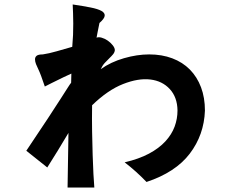

<svg xmlns="http://www.w3.org/2000/svg" viewBox="-20 -750 1040 861"><path d="M426 -647Q420 -618 417.5 -605Q415 -592 413 -581Q422 -585 436 -581Q450 -577 463 -568Q476 -559 485.5 -547Q495 -535 495 -525Q494 -515 487 -506.5Q480 -498 470 -488.5Q460 -479 449.5 -467.5Q439 -456 432 -440Q477 -472 536 -489Q595 -506 649 -506Q706 -506 752.5 -488.5Q799 -471 831.5 -438Q864 -405 881.5 -358.5Q899 -312 899 -254Q895 -145 831 -61Q767 23 637 66Q614 42 589.5 20Q565 -2 539 -22Q603 -37 648 -61Q693 -85 721.5 -116Q750 -147 763 -182Q776 -217 776 -255Q775 -314 741.5 -350.5Q708 -387 654 -393.5Q600 -400 531.5 -373Q463 -346 393 -278Q392 -217 393 -160.5Q394 -104 395.5 -55.5Q397 -7 399 30.5Q401 68 403 91H283L287 -154Q264 -115 240 -76Q216 -37 192 1Q178 -10 152.5 -30.5Q127 -51 98 -74Q158 -163 195 -219.5Q232 -276 253.5 -309.5Q275 -343 284.5 -358Q294 -373 299 -379L300 -420Q280 -411 265.5 -404Q251 -397 238 -390.5Q225 -384 211.5 -377.5Q198 -371 181 -362Q162 -419 152 -439Q146 -451 141.5 -462.5Q137 -474 137 -484Q137 -494 144.5 -500Q152 -506 172 -506Q199 -510 234 -520Q269 -530 304 -540Q309 -595 308.5 -644.5Q308 -694 306 -730Q353 -723 386 -716.5Q419 -710 435 -701Q451 -692 449.5 -679Q448 -666 426 -647Z"/></svg>

Font: D2Coding
Style: Bold
Weight: 700
Monospace: yes
Designer: Yong-Rak Park; Jeong-Hwan Yoon; Sang-Min Lee;
Foundry: NHN Corporation
Version: Version 1.3.2; Build 20180524